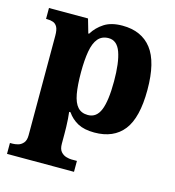

<svg xmlns="http://www.w3.org/2000/svg" viewBox="-114 -642 884 969"><g transform="rotate(15 328.5 -158.0)"><path d="M11 230V173H25Q37 173 52.5 169Q68 165 80 151.5Q92 138 92 111V-408Q92 -440 84 -454.5Q76 -469 62.5 -474Q49 -479 31 -479H25V-536H229L250 -463H254Q276 -499 312.5 -522.5Q349 -546 407 -546Q507 -546 559.5 -478.5Q612 -411 612 -265Q612 -120 560.5 -54Q509 12 408 12Q355 12 321.5 -6Q288 -24 266 -56H259Q261 -41 262.5 -20Q264 1 264.5 21.5Q265 42 265 59V109Q265 137 277 150.5Q289 164 305 168.5Q321 173 332 173H361V230ZM354 -65Q399 -65 418.5 -113.5Q438 -162 438 -263Q438 -361 419 -414Q400 -467 356 -467Q321 -467 301 -443.5Q281 -420 273 -374.5Q265 -329 265 -265Q265 -197 273 -152.5Q281 -108 300.5 -86.5Q320 -65 354 -65Z"/></g></svg>

Font: Noto Serif Tibetan ExtraBold
Style: Regular
Weight: 800
Version: Version 2.103